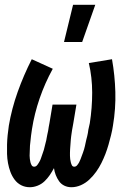

<svg xmlns="http://www.w3.org/2000/svg" viewBox="-20 -776 540 804"><path d="M105 8Q85 8 68.5 -0.5Q52 -9 41 -24Q30 -39 23.5 -56.5Q17 -74 13.5 -93Q10 -112 9.5 -131.5Q9 -151 9.5 -170.5Q10 -190 12 -210Q14 -230 17 -250Q29 -321 54 -391Q79 -461 113 -528L201 -488Q168 -428 146 -364Q124 -300 114 -236Q113 -229 112 -222Q111 -215 110 -208Q109 -201 108.5 -194Q108 -187 107 -180Q106 -173 105.5 -166Q105 -159 105 -152Q105 -145 104.5 -138Q104 -131 104 -124Q104 -117 105 -110Q106 -103 107.5 -96.5Q109 -90 112.5 -84Q116 -78 123 -78Q131 -78 136.5 -85.5Q142 -93 146 -100.5Q150 -108 152.5 -116Q155 -124 158 -132Q161 -140 163.5 -148Q166 -156 167.5 -164Q169 -172 171.5 -180Q174 -188 175 -196Q176 -204 178 -212Q180 -220 181.5 -228Q183 -236 184 -244Q185 -252 187 -260L200 -338H300L287 -260Q286 -253 284.5 -246Q283 -239 282 -232.5Q281 -226 280 -219Q279 -212 278 -205Q277 -198 276.5 -191Q276 -184 275.5 -177.5Q275 -171 274.5 -164Q274 -157 273.5 -150Q273 -143 273 -136.5Q273 -130 273 -123Q273 -116 274 -109.5Q275 -103 276.5 -96.5Q278 -90 281 -84Q284 -78 291 -78Q298 -78 303 -84Q308 -90 311.5 -96.5Q315 -103 317.5 -110Q320 -117 322.5 -123.5Q325 -130 327.5 -137Q330 -144 332 -150.5Q334 -157 335.5 -164Q337 -171 338.5 -178Q340 -185 341.5 -191.5Q343 -198 345 -205Q347 -212 348 -219Q349 -226 350 -233Q351 -240 353 -246.5Q355 -253 356 -260Q366 -324 366 -388Q366 -452 352 -512L449 -528Q461 -461 463 -391Q465 -321 453 -250Q450 -230 445 -210Q440 -190 434.5 -170.5Q429 -151 421.5 -131.5Q414 -112 404.5 -93Q395 -74 382.5 -56.5Q370 -39 354 -24Q338 -9 318.5 -0.5Q299 8 279 8Q263 8 249.5 1.5Q236 -5 227.5 -17Q219 -29 213.5 -43Q208 -57 206 -72Q198 -57 188.5 -43Q179 -29 166.5 -17Q154 -5 137.5 1.5Q121 8 105 8ZM248 -600 286 -756H379L324 -600Z"/></svg>

Font: Iosevka Curly Semibold
Style: Italic
Weight: 600
Italic angle: -9°
Monospace: yes
Designer: Belleve Invis
Foundry: Belleve Invis
Version: Version 22.1.2; ttfautohint (v1.8.4)